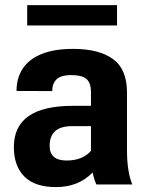

<svg xmlns="http://www.w3.org/2000/svg" viewBox="-20 -732 577 762"><path d="M444.5 -631H88V-711.5H444.5ZM202 10.5Q118.5 10.5 76.8 -31.2Q35 -73 35 -148.5Q35 -312 269 -312H341V-366Q341 -403 323.2 -418.5Q305.5 -434 261 -434Q187.5 -434 187.5 -371.5V-370.5L45.5 -371Q45.5 -421.5 69.8 -459Q94 -496.5 144 -517.2Q194 -538 270.5 -538Q372.5 -538 428.2 -497.8Q484 -457.5 484 -365V-135Q484 -51.5 505 0H362.5Q353 -20.5 347.5 -47.5Q292 10.5 202 10.5ZM244.5 -95Q278.5 -95 302.8 -105.8Q327 -116.5 341 -133.5V-231.5H269Q220 -231.5 198.5 -211.2Q177 -191 177 -153.5Q177 -95.5 242.5 -95Z"/></svg>

Font: Roberto Sans
Style: Bold
Weight: 700
Designer: Google (font) & Cristiano Sobral (main changes)
Version: Version 1.000;October 12, 2021;FontCreator 14.0.0.2814 64-bi